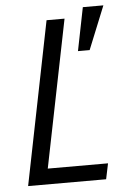

<svg xmlns="http://www.w3.org/2000/svg" viewBox="-53 -779 545 819"><g transform="rotate(-5 219.5 -370.0)"><path d="M34 0 174 -698H251L124 -67H382L368 0ZM346 -555H296L333 -740H421Z"/></g></svg>

Font: IBM Plex Sans Condensed
Style: Italic
Weight: 400
Width: 3
Italic angle: -11°
Designer: Mike Abbink, Paul van der Laan, Pieter van Rosmalen
Foundry: Bold Monday
Version: Version 1.3